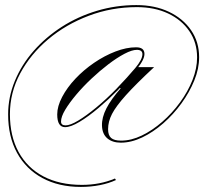

<svg xmlns="http://www.w3.org/2000/svg" viewBox="-20 -493 866 755"><path d="M455 68Q422 68 402 51Q382 34 381 1Q380 -31 398.5 -67Q417 -103 455 -146L445 -147L522 -229H586Q514 -162 475 -118.5Q436 -75 420.5 -45Q405 -15 405 15Q405 39 417 49.5Q429 60 456 60Q496 60 537.5 40Q579 20 618 -14Q657 -48 688 -90.5Q719 -133 737 -178.5Q755 -224 755 -267Q755 -326 724.5 -370.5Q694 -415 641 -440Q588 -465 518 -465Q419 -465 329 -431Q239 -397 169.5 -338.5Q100 -280 59.5 -204.5Q19 -129 19 -44Q19 42 53 104.5Q87 167 150.5 200.5Q214 234 302 234Q373 234 432 209L436 215Q408 228 372.5 235Q337 242 298 242Q211 242 146.5 207Q82 172 47 108Q12 44 12 -43Q12 -111 38.5 -175Q65 -239 112.5 -293Q160 -347 223 -387.5Q286 -428 361 -450.5Q436 -473 516 -473Q589 -473 644.5 -446.5Q700 -420 731.5 -374Q763 -328 763 -268Q763 -223 744 -176.5Q725 -130 693.5 -86.5Q662 -43 622 -8Q582 27 539 47.5Q496 68 455 68ZM236 7Q205 7 205 -43Q205 -75 224.5 -112Q244 -149 276.5 -183.5Q309 -218 350 -246Q391 -274 434 -290.5Q477 -307 515 -307Q548 -307 548 -281Q548 -258 518 -222Q488 -186 443 -138Q407 -102 367.5 -68.5Q328 -35 293 -14Q258 7 236 7ZM238 0Q256 0 287 -18.5Q318 -37 357.5 -69.5Q397 -102 437 -143Q483 -191 511.5 -225Q540 -259 540 -280Q540 -297 518 -297Q499 -297 469.5 -281.5Q440 -266 406.5 -240.5Q373 -215 340 -184Q307 -153 280 -121Q253 -89 236.5 -61.5Q220 -34 220 -15Q220 0 238 0Z"/></svg>

Font: Ballet 24pt
Style: Regular
Weight: 400
Designer: Maximiliano R. Sproviero
Foundry: Omnibus-Type
Version: Version 1.100